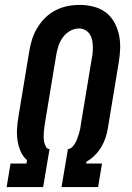

<svg xmlns="http://www.w3.org/2000/svg" viewBox="-20 -763 540 783"><path d="M7 0 23 -96H88L90 -110Q73 -125 64 -146Q55 -167 51.5 -190Q48 -213 49.5 -237.5Q51 -262 55 -286L99 -552Q103 -577 110.5 -601.5Q118 -626 131.5 -648.5Q145 -671 164 -690Q183 -709 206.5 -721Q230 -733 255 -738Q280 -743 305 -743Q333 -743 361 -736Q389 -729 410.5 -713Q432 -697 445.5 -673Q459 -649 465 -622Q471 -595 470 -565.5Q469 -536 464 -507L420 -241Q417 -221 410.5 -201.5Q404 -182 393 -163.5Q382 -145 366.5 -129.5Q351 -114 333 -104L331 -96H396L380 0H231L257 -155Q267 -156 274.5 -163.5Q282 -171 287 -180Q292 -189 295.5 -199Q299 -209 302 -218.5Q305 -228 307 -237.5Q309 -247 310 -257L354 -523Q357 -536 358 -549.5Q359 -563 358.5 -576.5Q358 -590 355 -602.5Q352 -615 345 -625Q338 -635 326.5 -641Q315 -647 302 -647Q283 -647 265 -636.5Q247 -626 235.5 -609.5Q224 -593 218 -574.5Q212 -556 209 -537L165 -271Q163 -260 161.5 -249Q160 -238 159 -227.5Q158 -217 158 -206Q158 -195 160 -185Q162 -175 167 -165Q172 -155 182 -155L156 0Z"/></svg>

Font: Iosevka Gothic
Style: Bold Italic
Weight: 700
Italic angle: -9°
Monospace: yes
Designer: Belleve Invis
Foundry: Belleve Invis
Version: Version 15.5.1; ttfautohint (v1.8.4)